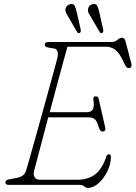

<svg xmlns="http://www.w3.org/2000/svg" viewBox="-20 -906 665 941"><path d="M371.5 0H21.5Q6.5 0 6.5 -13Q6.5 -23.5 24.5 -27L61.5 -34Q79.5 -37.5 91 -45.5Q102.5 -53.5 108.5 -72Q111.5 -81.5 122.5 -120.2Q133.5 -159 149.2 -215.2Q165 -271.5 182.5 -334.5Q200 -397.5 216.2 -456.5Q232.5 -515.5 244.8 -560.2Q257 -605 261.5 -623Q265.5 -639.5 262 -652.8Q258.5 -666 246.5 -668L216.5 -673Q199.5 -676 199.5 -687Q199.5 -700 217.5 -700H526.5Q543 -700 555.2 -710.5Q567.5 -721 578.5 -721Q591 -721 595.5 -702L623.5 -596Q626.5 -584 622.5 -578Q618.5 -572 611.5 -572Q599 -572 589.5 -594Q567 -645 546.2 -661Q525.5 -677 500.5 -677H310.5Q301 -643.5 287 -591.8Q273 -540 256.5 -478.8Q240 -417.5 223.5 -356H403.5Q426 -356 434.5 -368.8Q443 -381.5 437.5 -419Q436 -434 448.5 -434Q456 -434 459.5 -430.2Q463 -426.5 463.5 -422L495.5 -282Q498 -271.5 494 -266.2Q490 -261 484.5 -261Q471 -261 465.5 -278Q456 -312 444.8 -321.5Q433.5 -331 412.5 -331H216.5Q199.5 -267 184.8 -211Q170 -155 160 -117.2Q150 -79.5 147.5 -70Q141.5 -49 150 -37Q158.5 -25 175.5 -25H358.5Q410.5 -25 445.5 -50.8Q480.5 -76.5 501.5 -140Q505 -150 513.5 -150Q523.5 -150 523.5 -137Q523.5 -102 506.5 -67Q489.5 -32 463.5 -8.5Q437.5 15 410.5 15Q401 15 393 7.5Q385 0 371.5 0ZM355.5 -849 375.5 -761.5Q377 -749 371.5 -745Q363.5 -740.5 358 -749L313.5 -826Q308.5 -834 304.2 -842.2Q300 -850.5 300.5 -859Q301.5 -870.5 309 -877.5Q316.5 -884.5 326 -886Q340.5 -888.5 345.8 -878Q351 -867.5 355.5 -849ZM466 -849 485.5 -761.5Q488 -749.5 481.5 -745Q473 -740.5 468.5 -749L423.5 -826Q418.5 -834 414.2 -842.2Q410 -850.5 411 -859Q412 -870.5 419.2 -877.5Q426.5 -884.5 436.5 -886Q451 -888.5 456.2 -878Q461.5 -867.5 466 -849Z"/></svg>

Font: Fraunces 9pt S100 Thin
Style: Italic
Weight: 100
Italic angle: -16°
Version: Version 1.000; ttfautohint (v1.8.3)